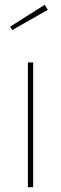

<svg xmlns="http://www.w3.org/2000/svg" viewBox="-20 -779 253 799"><path d="M118 -519V0H96V-519ZM166 -759 179 -738 31 -654 22 -668Z"/></svg>

Font: Fira Sans Extra Condensed Thin
Style: Regular
Weight: 250
Width: 1
Designer: Carrois Corporate & Edenspiekermann AG
Foundry: Carrois Corporate GbR & Edenspiekermann AG
Version: Version 4.203